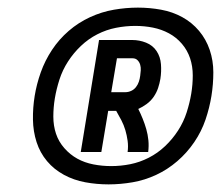

<svg xmlns="http://www.w3.org/2000/svg" viewBox="-20 -913 580 504"><path d="M192 -514 240 -808H327Q346 -808 363.5 -801Q381 -794 391 -779Q401 -764 402.5 -744.5Q404 -725 401 -706Q399 -694 395 -682Q391 -670 383.5 -659Q376 -648 365 -640Q354 -632 343 -627Q349 -615 354.5 -601.5Q360 -588 364 -574Q368 -560 369.5 -545Q371 -530 369 -514H315Q317 -529 315 -543.5Q313 -558 309 -571.5Q305 -585 298.5 -597.5Q292 -610 285 -622H264L246 -514ZM272 -671H309Q317 -671 324.5 -674.5Q332 -678 337 -684.5Q342 -691 344.5 -698.5Q347 -706 348 -714Q349 -721 349.5 -728.5Q350 -736 348 -743Q346 -750 341 -755Q336 -760 328 -760H287ZM265 -429Q234 -429 204 -434.5Q174 -440 148 -454Q122 -468 103.5 -490Q85 -512 76 -540Q67 -568 66.5 -599Q66 -630 71 -661Q76 -692 87 -723Q98 -754 116.5 -782Q135 -810 160.5 -832Q186 -854 216.5 -868Q247 -882 279 -887.5Q311 -893 342 -893Q373 -893 403 -887.5Q433 -882 458.5 -868Q484 -854 502.5 -832Q521 -810 530.5 -782Q540 -754 540 -723Q540 -692 535 -661Q530 -630 519.5 -599Q509 -568 490 -540Q471 -512 445.5 -490Q420 -468 390 -454Q360 -440 328 -434.5Q296 -429 265 -429ZM272 -477Q297 -477 322 -482Q347 -487 370.5 -499Q394 -511 413.5 -529.5Q433 -548 447.5 -570.5Q462 -593 470 -618Q478 -643 482 -667Q486 -691 486 -715Q486 -739 479 -760Q472 -781 457.5 -798Q443 -815 423.5 -825.5Q404 -836 381.5 -840.5Q359 -845 335 -845Q310 -845 284.5 -840Q259 -835 235.5 -823Q212 -811 192.5 -792.5Q173 -774 158.5 -751.5Q144 -729 136 -704Q128 -679 124 -655Q120 -631 120 -607Q120 -583 127 -562Q134 -541 149 -524Q164 -507 183 -496.5Q202 -486 225 -481.5Q248 -477 272 -477Z"/></svg>

Font: Iosevka Term Curly
Style: Italic
Weight: 400
Italic angle: -9°
Designer: Belleve Invis
Foundry: Belleve Invis
Version: Version 32.3.0